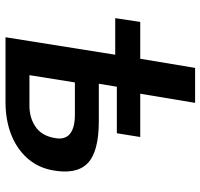

<svg xmlns="http://www.w3.org/2000/svg" viewBox="-36 -710 745 714"><g transform="rotate(90 337.0 -352.5)"><path d="M118 0 183 -408H47L61 -501H198L232 -705H362L328 -501H489L475 -414H302L291 -347H430Q545 -347 587.5 -304.5Q630 -262 612 -171Q601 -117 565.5 -78.5Q530 -40 477 -20Q424 0 359 0ZM259 -89H373Q417 -89 450 -111Q483 -133 492 -179Q501 -219 478.5 -238.5Q456 -258 406 -258H286Z"/></g></svg>

Font: Nunito Sans 7pt SemiCondensed
Style: Bold Italic
Weight: 700
Width: 4
Italic angle: -9°
Designer: Vernon Adams
Foundry: Vernon Adams
Version: Version 3.101;gftools[0.9.27]